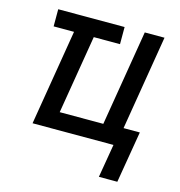

<svg xmlns="http://www.w3.org/2000/svg" viewBox="-101 -611 803 855"><g transform="rotate(15 300.0 -183.0)"><path d="M431 154 457 0H84L157 -441H63V-520H369V-441H248L188 -79H389L462 -520H553L481 -84H556L516 154Z"/></g></svg>

Font: Iosevka Md Ex Obl
Style: Regular
Weight: 500
Width: 7
Italic angle: -9°
Monospace: yes
Designer: Belleve Invis
Foundry: Belleve Invis
Version: Version 32.5.0; ttfautohint (v1.8.4)